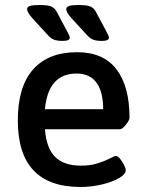

<svg xmlns="http://www.w3.org/2000/svg" viewBox="-20 -738 579 765"><path d="M51 -258Q51 -393 112 -461.5Q173 -530 287 -530Q392 -530 444 -462Q496 -394 496 -269Q496 -259 481.5 -241Q467 -223 458 -223H159Q165 -147 200 -112.5Q235 -78 302 -78Q340 -78 368.5 -87Q397 -96 417.5 -106.5Q438 -117 441 -117Q452 -117 466.5 -94Q481 -71 481 -60Q481 -44 454.5 -28.5Q428 -13 386 -3Q344 7 301 7Q51 7 51 -258ZM391 -303Q391 -372 364.5 -408.5Q338 -445 285 -445Q172 -445 159 -303ZM168 -601 113 -661Q99 -676 93.5 -685.5Q88 -695 88 -702Q88 -711 100 -714.5Q112 -718 137 -718Q171 -718 184.5 -712Q198 -706 206 -691L246 -616Q247 -613 252.5 -603.5Q258 -594 258 -588Q258 -575 230 -575Q208 -575 195 -580Q182 -585 168 -601ZM324 -601 269 -661Q255 -676 249.5 -685.5Q244 -695 244 -702Q244 -711 256 -714.5Q268 -718 293 -718Q327 -718 340.5 -712Q354 -706 362 -691L402 -616Q403 -613 408.5 -603.5Q414 -594 414 -588Q414 -575 386 -575Q364 -575 351 -580Q338 -585 324 -601Z"/></svg>

Font: Asap-Medium
Style: Regular
Weight: 500
Designer: Pablo Cosgaya
Foundry: Omnibus-Type
Version: Version 2.000; ttfautohint (v1.8)